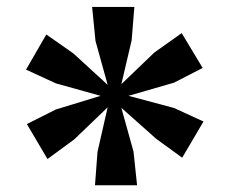

<svg xmlns="http://www.w3.org/2000/svg" viewBox="-20 -864 679 568"><path d="M261 -316 268.5 -415 298.5 -546.5 199.5 -451.5 120.5 -393.5 59.5 -497 145 -540 277.5 -580.5 145 -617.5 57 -658 117 -762 197 -706 298.5 -613 262.5 -743 252.5 -843.5H377.5L369.5 -745L339 -615L437 -709L517.5 -766L579.5 -663L495 -619.5L360 -580.5L495 -544.5L582 -504.5L519 -397.5L442.5 -453L339 -545L375 -415.5L385.5 -316Z"/></svg>

Font: Merriweather 36pt Black
Style: Regular
Weight: 900
Version: Version 2.100